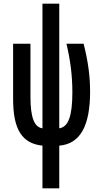

<svg xmlns="http://www.w3.org/2000/svg" viewBox="-20 -780 540 1040"><path d="M210 9V240H301V9C416 -1 468 -100 468 -284C468 -365 458 -444 433 -543H340C361 -454 372 -371 372 -281C372 -148 349 -92 301 -85V-760H210V-85C165 -91 145 -145 145 -256V-543H51V-244C51 -77 100 -3 210 9Z"/></svg>

Font: Noto Sans Mono ExtraCondensed SemiBold
Style: Regular
Weight: 600
Width: 2
Designer: Monotype Design Team
Foundry: Monotype Imaging Inc.
Version: Version 2.014